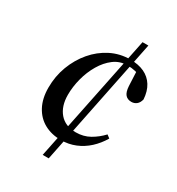

<svg xmlns="http://www.w3.org/2000/svg" viewBox="-169 -762 839 911"><g transform="rotate(30 250.5 -306.0)"><path d="M66 -246Q66 -309 87 -364.5Q108 -420 144.5 -463Q181 -506 230 -531Q279 -556 336 -556Q381 -556 413 -541Q445 -526 463.5 -496.5Q482 -467 485 -423Q480 -403 468 -393.5Q456 -384 440 -384Q419 -384 407 -397.5Q395 -411 393 -443L389 -530L420 -501Q404 -515 383 -520Q362 -525 338 -525Q297 -525 265 -501Q233 -477 210 -438Q187 -399 175 -353Q163 -307 163 -263Q163 -201 194.5 -164Q226 -127 284 -127Q326 -127 359.5 -146Q393 -165 420 -194L437 -181Q415 -144 385.5 -117Q356 -90 319.5 -75Q283 -60 241 -60Q190 -60 150.5 -81.5Q111 -103 88.5 -145Q66 -187 66 -246ZM235 44H202L345 -656H377Z"/></g></svg>

Font: Source Serif 4 48pt SemiBold
Style: Italic
Weight: 600
Italic angle: -12°
Designer: Frank Grießhammer
Foundry: Adobe Systems Incorporated
Version: Version 4.004;hotconv 1.0.116;makeotfexe 2.5.65601